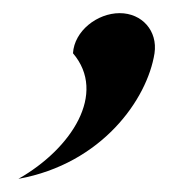

<svg xmlns="http://www.w3.org/2000/svg" viewBox="-20 -142 278 292"><path d="M8 130C135 107 204 9 215 -61C220 -95 196 -122 162 -122C128 -122 93 -95 91 -61C143 0 89 84 8 130Z"/></svg>

Font: Charger Pro
Style: NarObl
Weight: 400
Designer: Jasper
Foundry: Cannot Into Space Fonts
Version: Version 1.09